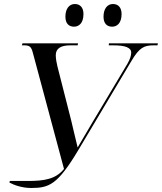

<svg xmlns="http://www.w3.org/2000/svg" viewBox="-20 -930 807 957"><path d="M539 -797C562 -797 586 -813 586 -860C586 -894 568 -910 543 -910C514 -910 496 -885 496 -847C496 -813 513 -797 539 -797ZM349 -797C372 -797 396 -813 396 -860C396 -894 378 -910 353 -910C324 -910 306 -885 306 -847C306 -813 323 -797 349 -797ZM27 -20C51 -7 91 7 135 7C225 7 267 -9 371 -183L635 -626C675 -694 699 -704 746 -704H765L767 -714H523L522 -704H545C603 -704 634 -693 634 -668C634 -654 629 -636 615 -612L443 -324C417 -281 393 -238 367 -195C352 -254 343 -298 335 -329L266 -600C262 -616 258 -638 258 -655C258 -689 284 -704 330 -704H367L369 -714H92L89 -704H102C135 -704 138 -690 148 -651L299 -88C258 -37 201 -28 118 -28H29Z"/></svg>

Font: Noto Serif Display
Style: Italic
Weight: 400
Italic angle: -12°
Designer: Monotype Design Team
Foundry: Monotype Imaging Inc.
Version: Version 2.009